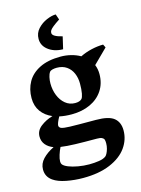

<svg xmlns="http://www.w3.org/2000/svg" viewBox="-140 -800 824 1123"><g transform="rotate(-15 272.0 -239.0)"><path d="M178.2 -608.9Q178.2 -644 201.4 -669.4Q224.6 -694.8 256.3 -708.3Q288.1 -721.7 312 -721.7L323.7 -688Q296.4 -669.9 282.5 -658.7Q268.6 -647.5 263.4 -639.4Q258.3 -631.3 258.8 -623Q258.8 -601.6 318.4 -587.4L301.3 -513.7Q274.9 -513.7 250.5 -521.7Q226.1 -529.8 208 -545.4Q178.2 -570.8 178.2 -608.9ZM520 35.6Q520 91.8 486.1 139.4Q452.1 187 384.5 215.6Q316.9 244.1 220.7 244.1Q169.4 244.1 119.9 234.6Q70.3 225.1 42 205.1Q5.4 179.7 5.4 135.7Q5.4 100.1 31.7 72.5Q58.1 44.9 99.1 24.9Q69.8 14.2 52.7 -6.3Q35.6 -26.9 35.6 -55.7Q35.6 -91.8 67.1 -116.2Q98.6 -140.6 139.6 -152.3Q96.7 -170.4 72.8 -203.9Q48.8 -237.3 48.8 -285.2Q48.8 -338.9 73 -382.1Q97.2 -425.3 147.9 -450.7Q198.7 -476.1 274.9 -476.1Q307.1 -476.1 337.6 -468.5Q368.2 -460.9 393.6 -446.3Q426.3 -462.4 463.4 -470.9Q500.5 -479.5 534.2 -479.5L543.9 -460L458.5 -375.5Q469.2 -349.6 469.2 -318.8Q469.2 -262.2 441.2 -220Q413.1 -177.7 364 -155.3Q314.9 -132.8 252.4 -132.8Q211.4 -132.8 177.7 -140.1Q157.7 -104 157.7 -89.4Q157.7 -83.5 161.9 -78.9Q166 -74.2 171.9 -72.3Q185.1 -67.4 222.7 -66.2Q260.3 -64.9 379.9 -64.9Q457 -64.9 488.5 -39.3Q520 -13.7 520 35.6ZM177.7 -339.4Q177.7 -300.3 191.2 -266.6Q204.6 -232.9 229.7 -212.2Q254.9 -191.4 288.6 -191.4Q315.9 -191.4 328.6 -204.1Q335.9 -211.4 340.3 -235.1Q344.7 -258.8 344.7 -294.4Q344.7 -328.1 332.8 -356.4Q320.8 -384.8 296.4 -401.9Q272 -418.9 236.8 -418.9Q223.1 -418.9 210.7 -415.8Q198.2 -412.6 193.8 -406.2Q186 -396 181.9 -377.4Q177.7 -358.9 177.7 -339.4ZM402.3 82Q402.3 68.4 399.7 60.3Q397 52.2 387.2 47.4Q377.4 42.5 357.4 42.5Q277.3 42.5 226.3 41Q175.3 39.6 138.7 34.2Q128.9 53.7 121.6 76.9Q114.3 100.1 114.3 115.7Q114.3 127.4 118.7 133.3Q127 145 151.1 154.8Q175.3 164.6 208.5 170.4Q241.7 176.3 275.9 176.3Q306.2 176.3 334.5 171.9Q362.8 167.5 377 156.2Q381.8 152.8 387.7 141.8Q393.6 130.9 397.9 115.2Q402.3 99.6 402.3 82Z"/></g></svg>

Font: Vesper Libre
Style: Bold
Weight: 700
Designer: Robert Keller & Kimya Gandhi
Foundry: Mota Italic
Version: Version 1.058